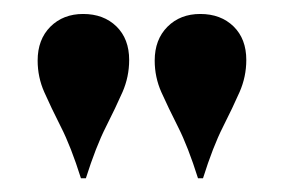

<svg xmlns="http://www.w3.org/2000/svg" viewBox="-20 -613 413 279"><path d="M97.6 -354Q83.1 -400 68.5 -428.6Q54 -457.3 44.4 -479Q34.7 -500.8 34.7 -525Q34.7 -555.6 53.2 -574.2Q71.8 -592.7 100.8 -592.7Q130.6 -592.7 149.2 -574.6Q167.7 -556.5 167.7 -525.8Q167.7 -501.6 158.1 -479.4Q148.4 -457.3 133.9 -428.6Q119.4 -400 104.8 -354ZM267.7 -354Q253.2 -400 238.7 -428.6Q224.2 -457.3 214.5 -479Q204.8 -500.8 204.8 -525Q204.8 -555.6 223.4 -574.2Q241.9 -592.7 271 -592.7Q300.8 -592.7 319.4 -574.6Q337.9 -556.5 337.9 -525.8Q337.9 -501.6 328.2 -479.4Q318.5 -457.3 304 -428.6Q289.5 -400 275 -354Z"/></svg>

Font: Playfair 144pt SemiCondensed ExtraBold
Style: Regular
Weight: 800
Width: 4
Designer: Claus Eggers Sørensen
Foundry: Claus Eggers Sørensen
Version: Version 2.203